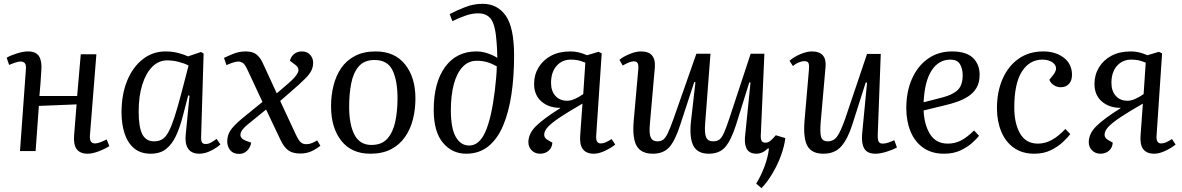

<svg xmlns="http://www.w3.org/2000/svg" viewBox="-20 -793 6207 1008"><path d="M382 -245 184 -237 167 0H85L116 -430Q118 -452 110.5 -461Q103 -470 88 -470Q69 -470 28 -452L15 -490Q35 -502 68.5 -512.5Q102 -523 127 -523Q169 -523 185 -497.5Q201 -472 197 -422Q195 -388 192.5 -355Q190 -322 187 -289H385L404 -508H486L452 -81Q449 -40 479 -40Q491 -40 506.5 -46Q522 -52 540 -61L554 -26Q531 -11 498 1.5Q465 14 440 14Q361 14 369 -82Z M1036 -79Q1035 -55 1040 -46Q1045 -37 1061 -37Q1074 -37 1088.5 -45Q1103 -53 1117 -64L1137 -35Q1121 -19 1089 -2.5Q1057 14 1026 14Q986 14 968 -12Q950 -38 955 -86L975 -291L968 -292L941 -188Q925 -125 904 -80Q883 -35 851.5 -10.5Q820 14 771 14Q718 14 684 -14.5Q650 -43 634 -92.5Q618 -142 618 -203Q618 -297 647.5 -369Q677 -441 729.5 -482Q782 -523 849 -523Q885 -523 917 -514.5Q949 -506 967 -497L1035 -520L1049 -512ZM789 -51Q814 -51 832 -62Q850 -73 865 -101Q880 -129 896 -178Q912 -227 932 -303L970 -449Q947 -461 917 -468.5Q887 -476 858 -476Q813 -476 779.5 -442.5Q746 -409 727 -348.5Q708 -288 708 -207Q708 -126 727 -88.5Q746 -51 789 -51Z M1433 -303 1496 -357Q1534 -390 1544 -412.5Q1554 -435 1530 -453L1502 -474Q1507 -495 1523.5 -509Q1540 -523 1565 -523Q1593 -523 1608.5 -505Q1624 -487 1624 -464Q1624 -443 1615.5 -424Q1607 -405 1581 -379Q1555 -353 1504 -309L1451 -263L1532 -89Q1547 -57 1558.5 -46.5Q1570 -36 1588 -36Q1604 -36 1618 -42Q1632 -48 1645 -56L1662 -28Q1643 -12 1616.5 0.5Q1590 13 1556 13Q1516 13 1493 -4Q1470 -21 1452 -60L1377 -218L1281 -140Q1245 -111 1242.5 -88.5Q1240 -66 1271 -54L1299 -44Q1294 -18 1277 -1.5Q1260 15 1236 15Q1204 15 1188.5 -4.5Q1173 -24 1173 -51Q1173 -88 1196 -117Q1219 -146 1272 -188L1358 -258L1278 -429Q1265 -457 1253.5 -463.5Q1242 -470 1231 -470Q1219 -470 1200 -463.5Q1181 -457 1169 -451L1156 -489Q1174 -498 1205 -510.5Q1236 -523 1270 -523Q1306 -523 1326 -507.5Q1346 -492 1360 -461Z M1924 14Q1825 14 1771.5 -54.5Q1718 -123 1718 -235Q1718 -292 1731 -344Q1744 -396 1771.5 -436Q1799 -476 1844 -499.5Q1889 -523 1953 -523Q2052 -523 2106.5 -455Q2161 -387 2161 -276Q2161 -219 2148 -167Q2135 -115 2106.5 -74Q2078 -33 2033 -9.5Q1988 14 1924 14ZM1930 -32Q1984 -32 2013.5 -65Q2043 -98 2055 -153.5Q2067 -209 2067 -277Q2067 -369 2041 -423.5Q2015 -478 1946 -478Q1893 -478 1864 -445Q1835 -412 1824 -356Q1813 -300 1813 -233Q1813 -139 1841 -85.5Q1869 -32 1930 -32Z M2341 -719Q2379 -739 2423 -756Q2467 -773 2514 -773Q2591 -773 2635 -711Q2679 -649 2679 -500Q2679 -391 2665 -297.5Q2651 -204 2621.5 -134Q2592 -64 2544 -25Q2496 14 2427 14Q2354 14 2305.5 -43.5Q2257 -101 2257 -216Q2257 -359 2316.5 -441Q2376 -523 2481 -523Q2511 -523 2541.5 -512.5Q2572 -502 2591 -489Q2590 -538 2587 -573Q2581 -660 2558.5 -691.5Q2536 -723 2491 -723Q2459 -723 2425.5 -711.5Q2392 -700 2355 -682ZM2443 -29Q2496 -29 2528 -100.5Q2560 -172 2578 -318Q2582 -354 2585 -387Q2588 -420 2588 -445Q2561 -460 2536.5 -467Q2512 -474 2483 -474Q2439 -474 2408.5 -441.5Q2378 -409 2362.5 -350.5Q2347 -292 2347 -215Q2347 -119 2373 -74Q2399 -29 2443 -29Z M3038 -249Q2963 -206 2919 -176.5Q2875 -147 2856 -126Q2837 -105 2837 -86Q2837 -69 2854 -59L2880 -44Q2878 -17 2860 -1.5Q2842 14 2815 14Q2789 14 2771.5 -3.5Q2754 -21 2754 -46Q2754 -92 2794.5 -131.5Q2835 -171 2918 -223L2922 -227Q2863 -226 2823.5 -259.5Q2784 -293 2784 -352Q2784 -400 2807.5 -439Q2831 -478 2873.5 -500.5Q2916 -523 2975 -523Q2998 -523 3018.5 -518Q3039 -513 3062 -503L3122 -521L3139 -513L3110 -81Q3107 -40 3134 -40Q3147 -40 3160.5 -46Q3174 -52 3191 -63L3210 -34Q3186 -15 3154.5 -0.5Q3123 14 3098 14Q3018 14 3026 -82ZM3053 -464Q3031 -473 3015 -476.5Q2999 -480 2977 -480Q2931 -480 2902 -447Q2873 -414 2873 -358Q2873 -315 2896 -289.5Q2919 -264 2958 -264Q2992 -264 3042 -299Z M3232 -479Q3251 -495 3284.5 -509Q3318 -523 3345 -523Q3386 -523 3403.5 -501.5Q3421 -480 3418 -440L3392 -144Q3387 -91 3396.5 -71Q3406 -51 3431 -51Q3448 -51 3460 -58.5Q3472 -66 3484.5 -91Q3497 -116 3516 -169L3636 -511H3710L3682 -144Q3678 -95 3687 -73Q3696 -51 3724 -51Q3744 -51 3756.5 -60Q3769 -69 3780.5 -94.5Q3792 -120 3808 -168L3921 -511H3993L3974 -79Q3974 -59 3980 -51.5Q3986 -44 3999 -44Q4013 -44 4025.5 -54.5Q4038 -65 4053 -83L4103 -68Q4098 -26 4080.5 22.5Q4063 71 4036 116.5Q4009 162 3978 195L3950 171Q3976 129 3994 80Q4012 31 4017 -13L4012 -14Q3983 14 3951 14Q3885 14 3891 -72Q3896 -123 3903.5 -194.5Q3911 -266 3920 -359L3914 -361L3845 -140Q3818 -56 3787.5 -21Q3757 14 3701 14Q3643 14 3621 -26.5Q3599 -67 3607 -150Q3613 -203 3619 -256Q3625 -309 3631 -361L3625 -363L3552 -140Q3525 -55 3494 -20.5Q3463 14 3408 14Q3346 14 3322.5 -27Q3299 -68 3307 -159L3331 -429Q3333 -452 3327.5 -461.5Q3322 -471 3307 -471Q3288 -471 3249 -449Z M4125 -474Q4147 -494 4181.5 -508.5Q4216 -523 4242 -523Q4322 -523 4314 -440L4289 -156Q4284 -99 4290.5 -75Q4297 -51 4326 -51Q4356 -51 4374.5 -76Q4393 -101 4417 -169L4532 -510H4604L4588 -82Q4588 -58 4593.5 -48.5Q4599 -39 4615 -39Q4627 -39 4642.5 -44Q4658 -49 4675 -57L4689 -19Q4666 -6 4633 4Q4600 14 4577 14Q4533 14 4517.5 -13Q4502 -40 4506 -88L4532 -359L4525 -360L4455 -140Q4431 -64 4397 -25Q4363 14 4303 14Q4242 14 4219 -26.5Q4196 -67 4204 -162L4227 -428Q4229 -454 4224 -463Q4219 -472 4203 -472Q4190 -472 4173 -465Q4156 -458 4143 -446Z M4978 -523Q5053 -523 5088 -489Q5123 -455 5123 -401Q5123 -359 5106.5 -331.5Q5090 -304 5062.5 -286.5Q5035 -269 5003 -258Q4971 -247 4940 -240L4829 -213Q4832 -138 4863 -88.5Q4894 -39 4956 -39Q4993 -39 5024.5 -55Q5056 -71 5094 -108L5120 -80Q5109 -66 5084.5 -43.5Q5060 -21 5023 -3.5Q4986 14 4936 14Q4872 14 4827.5 -17Q4783 -48 4760.5 -102.5Q4738 -157 4738 -225Q4738 -312 4768 -379.5Q4798 -447 4852 -485Q4906 -523 4978 -523ZM5034 -398Q5034 -433 5019.5 -456.5Q5005 -480 4970 -480Q4908 -480 4871 -423Q4834 -366 4829 -256L4930 -282Q4983 -296 5008.5 -321Q5034 -346 5034 -398Z M5457 -523Q5522 -523 5565 -490Q5608 -457 5608 -400Q5608 -370 5592 -352.5Q5576 -335 5549 -335Q5529 -335 5512.5 -346Q5496 -357 5489 -374L5509 -399Q5528 -423 5523.5 -441Q5519 -459 5499 -469.5Q5479 -480 5453 -480Q5385 -480 5345 -417.5Q5305 -355 5305 -228Q5305 -145 5335.5 -92Q5366 -39 5429 -39Q5467 -39 5502.5 -58.5Q5538 -78 5573 -116L5599 -89Q5587 -73 5561.5 -48.5Q5536 -24 5498 -5Q5460 14 5410 14Q5347 14 5303 -17Q5259 -48 5236.5 -102.5Q5214 -157 5214 -225Q5214 -311 5243.5 -378.5Q5273 -446 5327.5 -484.5Q5382 -523 5457 -523Z M5980 -249Q5905 -206 5861 -176.5Q5817 -147 5798 -126Q5779 -105 5779 -86Q5779 -69 5796 -59L5822 -44Q5820 -17 5802 -1.5Q5784 14 5757 14Q5731 14 5713.5 -3.5Q5696 -21 5696 -46Q5696 -92 5736.5 -131.5Q5777 -171 5860 -223L5864 -227Q5805 -226 5765.5 -259.5Q5726 -293 5726 -352Q5726 -400 5749.5 -439Q5773 -478 5815.5 -500.5Q5858 -523 5917 -523Q5940 -523 5960.5 -518Q5981 -513 6004 -503L6064 -521L6081 -513L6052 -81Q6049 -40 6076 -40Q6089 -40 6102.5 -46Q6116 -52 6133 -63L6152 -34Q6128 -15 6096.5 -0.5Q6065 14 6040 14Q5960 14 5968 -82ZM5995 -464Q5973 -473 5957 -476.5Q5941 -480 5919 -480Q5873 -480 5844 -447Q5815 -414 5815 -358Q5815 -315 5838 -289.5Q5861 -264 5900 -264Q5934 -264 5984 -299Z"/></svg>

Font: Literata 36pt
Style: Italic
Weight: 400
Italic angle: -2°
Designer: Latin by Veronika Burian and Jose Scaglione. Greek by Irene Vlachou. Cyrillic by Vera Evstafieva
Foundry: TypeTogether
Version: Version 3.002